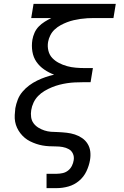

<svg xmlns="http://www.w3.org/2000/svg" viewBox="-20 -755 640 990"><path d="M220 215V141H273Q288 141 303.5 137.5Q319 134 331.5 124Q344 114 351 99.5Q358 85 360 71Q363 53 356 37.5Q349 22 334.5 14Q320 6 303 3Q286 0 268.5 0Q251 0 233 -1Q215 -2 198.5 -5Q182 -8 166 -13.5Q150 -19 135 -26.5Q120 -34 107.5 -44.5Q95 -55 85 -68Q75 -81 68 -96Q61 -111 58 -127.5Q55 -144 56 -162Q57 -180 59 -197Q63 -219 71.5 -241Q80 -263 95.5 -281.5Q111 -300 130.5 -314.5Q150 -329 171.5 -339.5Q193 -350 215 -357.5Q237 -365 259 -370Q232 -380 208 -396.5Q184 -413 168 -436Q152 -459 147 -489Q142 -519 147 -550Q150 -568 158 -586Q166 -604 179.5 -618Q193 -632 210.5 -643Q228 -654 245 -662H141L153 -735H577L565 -662H465Q448 -662 430.5 -661Q413 -660 395.5 -657.5Q378 -655 360.5 -651Q343 -647 326 -640.5Q309 -634 292.5 -625Q276 -616 262 -603Q248 -590 239.5 -573Q231 -556 228 -539Q224 -516 229.5 -493.5Q235 -471 250 -455.5Q265 -440 284.5 -430Q304 -420 325.5 -414Q347 -408 370.5 -406Q394 -404 417 -404H459L447 -331H405Q385 -331 365 -330Q345 -329 325.5 -326Q306 -323 286.5 -318Q267 -313 247.5 -305Q228 -297 209.5 -286Q191 -275 176.5 -260Q162 -245 153 -226Q144 -207 141 -187Q138 -169 140.5 -151Q143 -133 153 -119.5Q163 -106 177.5 -97Q192 -88 208.5 -82.5Q225 -77 243 -75.5Q261 -74 279 -74Q302 -73 324 -70.5Q346 -68 366 -61.5Q386 -55 403.5 -43Q421 -31 432 -13Q443 5 445.5 26.5Q448 48 444 71Q439 100 425.5 128.5Q412 157 387.5 177.5Q363 198 333 206.5Q303 215 273 215Z"/></svg>

Font: Iosevka Extended Oblique
Style: Regular
Weight: 400
Width: 7
Italic angle: -9°
Monospace: yes
Designer: Belleve Invis
Foundry: Belleve Invis
Version: Version 32.0.1; ttfautohint (v1.8.4)